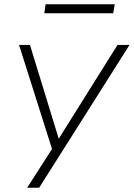

<svg xmlns="http://www.w3.org/2000/svg" viewBox="-20 -697 625 897"><path d="M107 180 230 -12V21L69 -487H120L259 -34H245L529 -487H585L163 180ZM187 -635 193 -677H516L509 -635Z"/></svg>

Font: Nunito Sans 10pt SemiExpanded ExtraLight
Style: Italic
Weight: 250
Width: 6
Italic angle: -9°
Designer: Vernon Adams
Foundry: Vernon Adams
Version: Version 3.101;gftools[0.9.27]